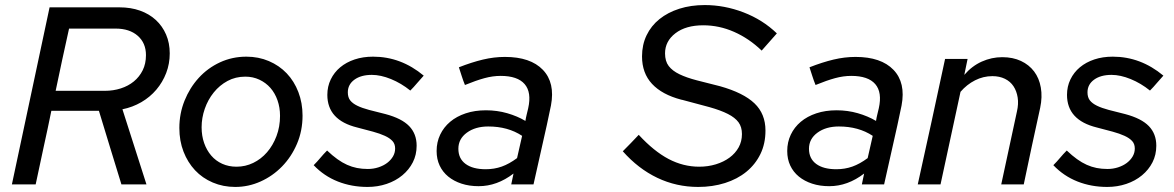

<svg xmlns="http://www.w3.org/2000/svg" viewBox="-20 -729 4641 759"><path d="M27 0Q65 -176 101.5 -350Q138 -524 176 -700H452Q497 -700 533.5 -687Q570 -674 596 -650Q622 -626 636.5 -592.5Q651 -559 651 -518Q651 -477 637 -440.5Q623 -404 598 -374.5Q573 -345 538.5 -325Q504 -305 464 -297Q488 -222 511.5 -148.5Q535 -75 559 0H460Q438 -73 415.5 -145Q393 -217 371 -291H183Q168 -217 152 -145Q136 -73 121 0ZM437 -616H253Q239 -554 226 -493Q213 -432 200 -370H395Q428 -370 457.5 -379.5Q487 -389 509 -407Q531 -425 544 -451Q557 -477 557 -511Q557 -559 524.5 -587.5Q492 -616 437 -616Z M689 -223Q689 -280 709.5 -331Q730 -382 765.5 -421Q801 -460 849.5 -482.5Q898 -505 954 -505Q1002 -505 1043 -487.5Q1084 -470 1113.5 -439Q1143 -408 1159.5 -365Q1176 -322 1176 -272Q1176 -212 1154 -160.5Q1132 -109 1095 -71Q1058 -33 1010 -11.5Q962 10 910 10Q862 10 821 -7.5Q780 -25 751 -56Q722 -87 705.5 -129.5Q689 -172 689 -223ZM915 -70Q950 -70 981 -85Q1012 -100 1035.5 -127Q1059 -154 1073 -191Q1087 -228 1087 -271Q1087 -304 1077 -332.5Q1067 -361 1049 -381.5Q1031 -402 1005.5 -414Q980 -426 950 -426Q911 -426 879.5 -409Q848 -392 825 -363.5Q802 -335 789.5 -299Q777 -263 777 -226Q777 -192 787 -163.5Q797 -135 815 -114Q833 -93 858.5 -81.5Q884 -70 915 -70Z M1220 -76Q1234 -90 1246.5 -105Q1259 -120 1273 -134Q1294 -114 1313.5 -100Q1333 -86 1352 -77.5Q1371 -69 1391 -65Q1411 -61 1434 -61Q1456 -61 1476 -67.5Q1496 -74 1510.5 -85Q1525 -96 1533.5 -110.5Q1542 -125 1542 -142Q1542 -160 1531.5 -171.5Q1521 -183 1501.5 -192Q1482 -201 1454.5 -208.5Q1427 -216 1392 -225Q1274 -254 1274 -354Q1274 -387 1287.5 -415Q1301 -443 1325 -463Q1349 -483 1382 -494Q1415 -505 1455 -505Q1565 -505 1655 -430Q1641 -415 1628.5 -400Q1616 -385 1602 -371Q1566 -400 1525.5 -416.5Q1485 -433 1450 -433Q1407 -433 1381 -414Q1355 -395 1355 -364Q1355 -344 1364.5 -332Q1374 -320 1392.5 -311Q1411 -302 1439 -294.5Q1467 -287 1504 -278Q1568 -261 1597.5 -230.5Q1627 -200 1627 -153Q1627 -117 1612 -87.5Q1597 -58 1570.5 -36Q1544 -14 1508.5 -2Q1473 10 1433 10Q1370 10 1315.5 -11.5Q1261 -33 1220 -76Z M1872 7Q1835 7 1804.5 -3Q1774 -13 1752 -31Q1730 -49 1718 -74.5Q1706 -100 1706 -132Q1706 -167 1720 -196.5Q1734 -226 1759.5 -247.5Q1785 -269 1821 -281Q1857 -293 1901 -293Q1945 -293 1985 -281.5Q2025 -270 2057 -251Q2059 -264 2062 -276Q2065 -288 2068 -301Q2082 -364 2054 -396.5Q2026 -429 1959 -429Q1928 -429 1895 -420Q1862 -411 1818 -393Q1811 -410 1805.5 -427.5Q1800 -445 1794 -463Q1845 -483 1889 -493.5Q1933 -504 1976 -504Q2077 -504 2126 -453Q2175 -402 2158 -312Q2142 -234 2124 -156Q2106 -78 2089 0H2001Q2003 -11 2005.5 -21.5Q2008 -32 2010 -43Q1945 7 1872 7ZM1792 -141Q1792 -102 1820.5 -81Q1849 -60 1900 -60Q1934 -60 1963.5 -70.5Q1993 -81 2024 -104L2044 -192Q1988 -229 1910 -229Q1859 -229 1825.5 -204.5Q1792 -180 1792 -141Z M2442 -131Q2458 -147 2473.5 -163Q2489 -179 2505 -196Q2565 -131 2623 -100.5Q2681 -70 2744 -70Q2779 -70 2810 -79.5Q2841 -89 2864 -106Q2887 -123 2900 -146.5Q2913 -170 2913 -199Q2913 -227 2899.5 -245.5Q2886 -264 2857.5 -278.5Q2829 -293 2784.5 -305.5Q2740 -318 2678 -334L2673 -335Q2597 -355 2557.5 -397.5Q2518 -440 2518 -506Q2518 -552 2536 -589.5Q2554 -627 2587 -653.5Q2620 -680 2665.5 -694.5Q2711 -709 2766 -709Q2844 -709 2919.5 -680Q2995 -651 3051 -597Q3036 -580 3021 -563Q3006 -546 2991 -529Q2941 -577 2882 -603Q2823 -629 2760 -629Q2691 -629 2650 -597.5Q2609 -566 2609 -518Q2609 -487 2623.5 -468Q2638 -449 2666 -435.5Q2694 -422 2734.5 -411.5Q2775 -401 2827 -388Q2919 -362 2962.5 -320.5Q3006 -279 3006 -213Q3006 -161 2986 -120Q2966 -79 2930.5 -50Q2895 -21 2846 -5.5Q2797 10 2740 10Q2654 10 2578.5 -26Q2503 -62 2442 -131Z M3258 7Q3221 7 3190.5 -3Q3160 -13 3138 -31Q3116 -49 3104 -74.5Q3092 -100 3092 -132Q3092 -167 3106 -196.5Q3120 -226 3145.5 -247.5Q3171 -269 3207 -281Q3243 -293 3287 -293Q3331 -293 3371 -281.5Q3411 -270 3443 -251Q3445 -264 3448 -276Q3451 -288 3454 -301Q3468 -364 3440 -396.5Q3412 -429 3345 -429Q3314 -429 3281 -420Q3248 -411 3204 -393Q3197 -410 3191.5 -427.5Q3186 -445 3180 -463Q3231 -483 3275 -493.5Q3319 -504 3362 -504Q3463 -504 3512 -453Q3561 -402 3544 -312Q3528 -234 3510 -156Q3492 -78 3475 0H3387Q3389 -11 3391.5 -21.5Q3394 -32 3396 -43Q3331 7 3258 7ZM3178 -141Q3178 -102 3206.5 -81Q3235 -60 3286 -60Q3320 -60 3349.5 -70.5Q3379 -81 3410 -104L3430 -192Q3374 -229 3296 -229Q3245 -229 3211.5 -204.5Q3178 -180 3178 -141Z M3608 0Q3636 -125 3662.5 -248Q3689 -371 3716 -496H3805Q3802 -480 3798.5 -464.5Q3795 -449 3792 -433Q3822 -468 3861 -485.5Q3900 -503 3942 -503Q3984 -503 4016 -488Q4048 -473 4068 -446.5Q4088 -420 4094.5 -383Q4101 -346 4092 -303Q4075 -227 4059 -151.5Q4043 -76 4027 0H3938Q3954 -72 3969 -144Q3984 -216 4000 -288Q4007 -318 4003 -343.5Q3999 -369 3986.5 -388Q3974 -407 3952.5 -417.5Q3931 -428 3903 -428Q3867 -428 3834.5 -411.5Q3802 -395 3777 -366Q3757 -274 3737.5 -183Q3718 -92 3698 0Z M4144 -76Q4158 -90 4170.5 -105Q4183 -120 4197 -134Q4218 -114 4237.5 -100Q4257 -86 4276 -77.5Q4295 -69 4315 -65Q4335 -61 4358 -61Q4380 -61 4400 -67.5Q4420 -74 4434.5 -85Q4449 -96 4457.5 -110.5Q4466 -125 4466 -142Q4466 -160 4455.5 -171.5Q4445 -183 4425.5 -192Q4406 -201 4378.5 -208.5Q4351 -216 4316 -225Q4198 -254 4198 -354Q4198 -387 4211.5 -415Q4225 -443 4249 -463Q4273 -483 4306 -494Q4339 -505 4379 -505Q4489 -505 4579 -430Q4565 -415 4552.5 -400Q4540 -385 4526 -371Q4490 -400 4449.5 -416.5Q4409 -433 4374 -433Q4331 -433 4305 -414Q4279 -395 4279 -364Q4279 -344 4288.5 -332Q4298 -320 4316.5 -311Q4335 -302 4363 -294.5Q4391 -287 4428 -278Q4492 -261 4521.5 -230.5Q4551 -200 4551 -153Q4551 -117 4536 -87.5Q4521 -58 4494.5 -36Q4468 -14 4432.5 -2Q4397 10 4357 10Q4294 10 4239.5 -11.5Q4185 -33 4144 -76Z"/></svg>

Font: Rosa Sans
Style: Italic
Weight: 400
Italic angle: -12°
Designer: Pentagram / MCKL
Foundry: Pentagram / MCKL
Version: Version 1.005;September 16, 2019;FontCreator 11.5.0.2425 64-